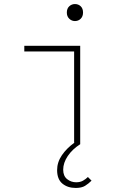

<svg xmlns="http://www.w3.org/2000/svg" viewBox="-20 -704 640 948"><path d="M354 224Q314 224 288 202.5Q262 181 262 136Q262 97 285.5 62.5Q309 28 348 0H346V-450H100V-478H376V8Q337 33 314.5 66.5Q292 100 292 134Q292 165 311.5 180.5Q331 196 356 196Q376 196 390 188Q404 180 414 170L432 188Q417 203 400 213.5Q383 224 354 224ZM350 -600Q334 -600 322 -611.5Q310 -623 310 -642Q310 -662 322 -673Q334 -684 350 -684Q367 -684 378.5 -673Q390 -662 390 -642Q390 -623 378.5 -611.5Q367 -600 350 -600Z"/></svg>

Font: Source Code Pro ExtraLight ExtraLight
Style: Regular
Weight: 250
Monospace: yes
Version: Version 1.018;hotconv 1.0.116;makeotfexe 2.5.65601